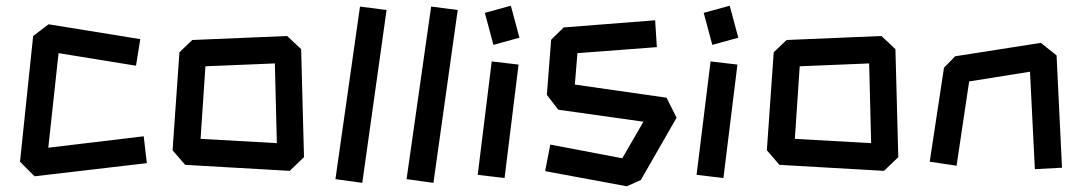

<svg xmlns="http://www.w3.org/2000/svg" viewBox="-20 -631 3787 672"><path d="M101 -14 50 -65 96 -505 150 -546 471 -494 456 -401 185 -445 149 -114 483 -154 494 -60Z M994 -33 628 -54 584 -105 608 -448 653 -491 985 -505 1034 -459 1044 -81ZM949 -130 942 -409 699 -399 682 -145Z M1248 9 1154 -4 1240 -608 1333 -596Z M1497 9 1403 -4 1489 -608 1582 -596Z M1707 -474 1677 -586 1768 -611 1798 -499ZM1746 -8 1652 -19 1701 -416 1795 -405Z M2174 21 1888 -32 1906 -125 2158 -77 2232 -205 1934 -247 1894 -299 1909 -492 1953 -535 2273 -560 2279 -466 2001 -445 1992 -335 2313 -289 2348 -219 2223 -1Z M2473 -474 2443 -586 2534 -611 2564 -499ZM2512 -8 2418 -19 2467 -416 2561 -405Z M3074 -33 2708 -54 2664 -105 2688 -448 2733 -491 3065 -505 3114 -459 3124 -81ZM3029 -130 3022 -409 2779 -399 2762 -145Z M3602 -39 3585 -380 3372 -346 3328 -51 3234 -65 3284 -394 3323 -434 3623 -481 3678 -437 3697 -44Z"/></svg>

Font: ZCOOL KuaiLe
Style: Regular
Weight: 400
Designer: Lui Bingke
Foundry: ZCOOL
Version: Version 3.51;August 12, 2021;FontCreator 13.0.0.2613 64-bit